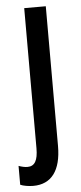

<svg xmlns="http://www.w3.org/2000/svg" viewBox="-76 -571 354 842"><g transform="rotate(-5 101.0 -150.0)"><path d="M36 240C116 240 159 183 159 75V-540H64V77C64 130 50 155 18 155C6 155 -7 152 -21 147V230C-8 236 16 240 36 240Z"/></g></svg>

Font: Noto Sans Gurmukhi UI ExtraCondensed Medium
Style: Regular
Weight: 500
Width: 2
Designer: Jelle Bosma - Monotype Design Team
Foundry: Monotype Imaging Inc.
Version: Version 2.004